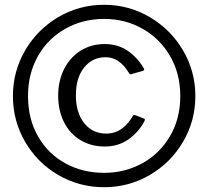

<svg xmlns="http://www.w3.org/2000/svg" viewBox="-20 -772 870 802"><path d="M415 10Q311 10 223.5 -41Q136 -92 85 -179.5Q34 -267 34 -371Q34 -474 85 -561.5Q136 -649 223.5 -700.5Q311 -752 415 -752Q518 -752 605.5 -700.5Q693 -649 744.5 -561.5Q796 -474 796 -371Q796 -267 744.5 -179.5Q693 -92 605.5 -41Q518 10 415 10ZM415 -50Q502 -50 574.5 -90Q647 -130 690 -203Q733 -276 733 -371Q733 -465 690 -538.5Q647 -612 574.5 -652.5Q502 -693 415 -693Q327 -693 254 -652.5Q181 -612 139 -538.5Q97 -465 97 -371Q97 -275 139 -202Q181 -129 253.5 -89.5Q326 -50 415 -50ZM417 -588Q473 -588 514 -559.5Q555 -531 581 -486Q585 -479 577 -476L528 -462H526Q521 -462 518 -468Q479 -533 421 -533Q366 -533 331.5 -490Q297 -447 297 -374Q297 -301 332 -257.5Q367 -214 423 -214Q460 -214 488 -234Q516 -254 535 -288Q538 -294 547 -290L581 -277Q587 -276 584 -267Q560 -221 517.5 -190.5Q475 -160 417 -160Q361 -160 316.5 -186.5Q272 -213 247.5 -261.5Q223 -310 223 -372Q223 -435 248 -484Q273 -533 317 -560.5Q361 -588 417 -588Z"/></svg>

Font: Libre Franklin
Style: Regular
Weight: 400
Designer: Pablo Impallari, Rodrigo Fuenzalida
Foundry: Impallari Type
Version: Version 1.001; ttfautohint (v1.4.1)